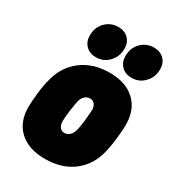

<svg xmlns="http://www.w3.org/2000/svg" viewBox="-183 -850 868 961"><g transform="rotate(30 251.5 -370.0)"><path d="M26 -176Q26 -209 32 -261Q37 -308 49 -350Q71 -432 135.5 -480Q200 -528 294 -528Q387 -528 439 -480Q491 -432 493 -351Q494 -319 488 -262Q483 -220 474 -179Q453 -91 388.5 -41.5Q324 8 227 8Q132 8 79 -41Q26 -90 26 -176ZM295 -201Q299 -216 301.5 -235Q304 -254 305 -261Q309 -304 310 -322Q309 -343 299.5 -355Q290 -367 273 -367Q255 -367 242.5 -355Q230 -343 225 -322Q222 -310 215 -261Q214 -253 212 -234.5Q210 -216 210 -201Q210 -179 219.5 -166Q229 -153 247 -153Q264 -153 277 -166Q290 -179 295 -201ZM319 -640Q319 -687 349 -717.5Q379 -748 423 -748Q459 -748 481 -726Q503 -704 503 -669Q503 -623 473 -591.5Q443 -560 400 -560Q363 -560 341 -582.5Q319 -605 319 -640ZM113 -640Q113 -687 143 -717.5Q173 -748 217 -748Q253 -748 275 -726Q297 -704 297 -669Q297 -623 267 -591.5Q237 -560 194 -560Q157 -560 135 -582.5Q113 -605 113 -640Z"/></g></svg>

Font: Barlow Semi Condensed Black
Style: Italic
Weight: 900
Width: 4
Italic angle: -7°
Designer: Jeremy Tribby
Foundry: Tribby Type
Version: Version 1.408